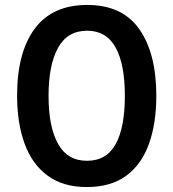

<svg xmlns="http://www.w3.org/2000/svg" viewBox="-20 -745 700 775"><path d="M611 -358Q611 -248 581.5 -165Q552 -82 490 -36Q428 10 330 10Q234 10 171.5 -36.5Q109 -83 79 -166Q49 -249 49 -359Q49 -533 120 -629Q191 -725 332 -725Q474 -725 542.5 -627Q611 -529 611 -358ZM176 -358Q176 -234 214 -165Q252 -96 331 -96Q410 -96 447 -163.5Q484 -231 484 -358Q484 -486 446.5 -553.5Q409 -621 332 -621Q252 -621 214 -551.5Q176 -482 176 -358Z"/></svg>

Font: Noto Sans Hebrew Condensed SemiBold
Style: Regular
Weight: 600
Width: 3
Designer: Ben Nathan
Foundry: Google LLC
Version: Version 3.001; ttfautohint (v1.8.4.7-5d5b)